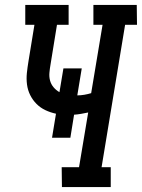

<svg xmlns="http://www.w3.org/2000/svg" viewBox="-20 -755 573 775"><path d="M230 0 229 -80H299L336 -301Q322 -298 307.5 -295.5Q293 -293 279 -292L264 -199H190L206 -296Q183 -301 163 -310.5Q143 -320 127.5 -335.5Q112 -351 102 -371Q92 -391 89 -414Q86 -437 88.5 -460.5Q91 -484 95 -508L119 -655H82V-735H257V-655H210L184 -495Q181 -478 179.5 -461.5Q178 -445 182 -430Q186 -415 196 -403Q206 -391 220 -383L236 -479H310L292 -370Q306 -370 320.5 -372.5Q335 -375 348 -379L394 -655H357V-735H532L533 -655H485L390 -80H427V0Z"/></svg>

Font: Iosevka Curly Slab Medium
Style: Italic
Weight: 500
Italic angle: -9°
Monospace: yes
Designer: Belleve Invis
Foundry: Belleve Invis
Version: Version 22.1.2; ttfautohint (v1.8.4)